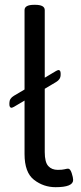

<svg xmlns="http://www.w3.org/2000/svg" viewBox="-20 -772 337 798"><path d="M284 -24Q284 6 211 6Q161 6 121.5 -24.5Q82 -55 82 -132V-354L38 -328Q30 -324 28 -324Q24 -324 21.5 -327.5Q19 -331 19 -338V-344Q19 -363 38 -374L82 -400V-730Q82 -752 122 -752H126Q166 -752 166 -730V-449L213 -477Q221 -481 223 -481Q227 -481 229.5 -477.5Q232 -474 232 -467V-461Q232 -442 213 -431L166 -403V-140Q166 -98 180.5 -82Q195 -66 220 -66Q239 -66 248.5 -68.5Q258 -71 263 -71Q272 -71 278 -52.5Q284 -34 284 -24Z"/></svg>

Font: Asap-Regular
Style: Regular
Weight: 400
Designer: Pablo Cosgaya
Foundry: Omnibus-Type
Version: Version 2.000; ttfautohint (v1.8)